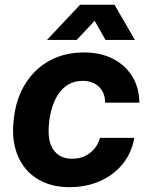

<svg xmlns="http://www.w3.org/2000/svg" viewBox="-20 -763 617 793"><path d="M267.4 10Q208.6 10 162.3 -9.8Q116 -29.6 85 -67.1Q54 -104.7 41.4 -157.4Q28.9 -210 37.4 -275.7Q43.9 -333.6 66.1 -382.7Q88.4 -431.9 125.7 -468.6Q163 -505.4 213.4 -525.9Q263.9 -546.3 327.3 -546.3Q395.7 -546.3 446.6 -520.2Q497.4 -494.1 526.2 -447.5Q555 -400.9 555.7 -338.9H414.1Q414.3 -366.6 402.6 -386.8Q390.9 -407 370.2 -418Q349.6 -429 321.6 -429Q287.3 -429 261.5 -413.6Q235.7 -398.1 218.5 -370.7Q201.3 -343.3 191.8 -307.1Q182.3 -270.9 180.9 -229Q179.4 -189.3 191 -162.1Q202.6 -134.9 224.6 -121.1Q246.6 -107.3 276.9 -107.3Q305.4 -107.3 328.4 -117.4Q351.4 -127.6 368.1 -146.6Q384.9 -165.6 393.3 -193.6H534.6Q524.1 -131.7 486.9 -85.9Q449.6 -40.1 393.1 -15.1Q336.6 10 267.4 10ZM174.1 -598.1 310.9 -743.4H453L537.1 -598.1H415.7L371 -677L296.7 -598.1Z"/></svg>

Font: Mona Sans ExtraLight
Style: Italic
Weight: 200
Italic angle: -11.6951°
Designer: Deni Anggara
Foundry: GitHub
Version: Version 2.000